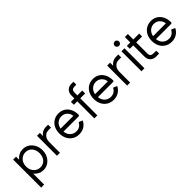

<svg xmlns="http://www.w3.org/2000/svg" viewBox="204 -1958 3397 3397"><g transform="rotate(-45 1902.0 -260.0)"><path d="M320 12Q269 12 226 -8.5Q183 -29 152 -66Q121 -103 106 -152V-348Q121 -398 152 -434.5Q183 -471 226 -491.5Q269 -512 320 -512Q387 -512 440 -478Q493 -444 524.5 -385Q556 -326 556 -250Q556 -174 524.5 -115Q493 -56 440 -22Q387 12 320 12ZM70 200V-500H143V-313L131 -250L145 -187V200ZM317 -61Q365 -61 402 -85Q439 -109 460 -151.5Q481 -194 481 -250Q481 -306 460 -348.5Q439 -391 402 -415Q365 -439 317 -439Q268 -439 229 -415Q190 -391 167.5 -348.5Q145 -306 145 -250Q145 -194 167.5 -151.5Q190 -109 229 -85Q268 -61 317 -61Z M666 0V-500H739V-355L717 -374Q734 -432 782.5 -466Q831 -500 892 -500H944V-427H880Q839 -427 807.5 -407Q776 -387 758.5 -352Q741 -317 741 -270V0Z M1217 12Q1146 12 1091 -21Q1036 -54 1005 -113Q974 -172 974 -250Q974 -328 1004.5 -387Q1035 -446 1089.5 -479Q1144 -512 1215 -512Q1285 -512 1337.5 -478.5Q1390 -445 1420 -384.5Q1450 -324 1450 -244V-235L1435 -221H1018V-294H1406L1373 -280Q1369 -330 1347 -365.5Q1325 -401 1291 -420Q1257 -439 1215 -439Q1169 -439 1131 -416.5Q1093 -394 1071 -353Q1049 -312 1049 -258V-245Q1049 -191 1070.5 -149.5Q1092 -108 1130 -84.5Q1168 -61 1217 -61Q1266 -61 1301 -84Q1336 -107 1356 -147H1367L1430 -119Q1402 -59 1346.5 -23.5Q1291 12 1217 12Z M1601 0V-572Q1601 -640 1641 -680Q1681 -720 1743 -720H1798V-658L1793 -647H1756Q1713 -647 1694.5 -629Q1676 -611 1676 -567V0ZM1515 -427V-500H1798V-427Z M2079 12Q2008 12 1953 -21Q1898 -54 1867 -113Q1836 -172 1836 -250Q1836 -328 1866.5 -387Q1897 -446 1951.5 -479Q2006 -512 2077 -512Q2147 -512 2199.5 -478.5Q2252 -445 2282 -384.5Q2312 -324 2312 -244V-235L2297 -221H1880V-294H2268L2235 -280Q2231 -330 2209 -365.5Q2187 -401 2153 -420Q2119 -439 2077 -439Q2031 -439 1993 -416.5Q1955 -394 1933 -353Q1911 -312 1911 -258V-245Q1911 -191 1932.5 -149.5Q1954 -108 1992 -84.5Q2030 -61 2079 -61Q2128 -61 2163 -84Q2198 -107 2218 -147H2229L2292 -119Q2264 -59 2208.5 -23.5Q2153 12 2079 12Z M2422 0V-500H2495V-355L2473 -374Q2490 -432 2538.5 -466Q2587 -500 2648 -500H2700V-427H2636Q2595 -427 2563.5 -407Q2532 -387 2514.5 -352Q2497 -317 2497 -270V0Z M2780 0V-500H2855V0ZM2818 -598Q2795 -598 2779 -614Q2763 -630 2763 -653Q2763 -676 2779 -692Q2795 -708 2818 -708Q2841 -708 2857 -692Q2873 -676 2873 -653Q2873 -630 2857 -614Q2841 -598 2818 -598Z M3143 0Q3081 0 3041 -40Q3001 -80 3001 -148V-636H3076V-153Q3076 -109 3094.5 -91Q3113 -73 3156 -73H3218L3223 -62V0ZM2915 -427V-500H3223V-427Z M3531 12Q3460 12 3405 -21Q3350 -54 3319 -113Q3288 -172 3288 -250Q3288 -328 3318.5 -387Q3349 -446 3403.5 -479Q3458 -512 3529 -512Q3599 -512 3651.5 -478.5Q3704 -445 3734 -384.5Q3764 -324 3764 -244V-235L3749 -221H3332V-294H3720L3687 -280Q3683 -330 3661 -365.5Q3639 -401 3605 -420Q3571 -439 3529 -439Q3483 -439 3445 -416.5Q3407 -394 3385 -353Q3363 -312 3363 -258V-245Q3363 -191 3384.5 -149.5Q3406 -108 3444 -84.5Q3482 -61 3531 -61Q3580 -61 3615 -84Q3650 -107 3670 -147H3681L3744 -119Q3716 -59 3660.5 -23.5Q3605 12 3531 12Z"/></g></svg>

Font: Fustat
Style: Regular
Weight: 400
Designer: Mohamed Gaber, Khaled Hosny, Laura Garcia Mut
Foundry: Kief Type Foundry, Alif Type Foundry, Hard Type Foundry
Version: Version 1.007